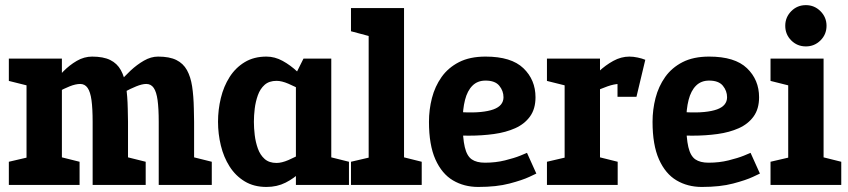

<svg xmlns="http://www.w3.org/2000/svg" viewBox="-20 -732 3358 760"><path d="M158.7 -336.7 149.7 -340Q149.7 -340 159.5 -357Q169.3 -374 187.5 -399Q205.7 -424 230.2 -449Q254.7 -474 283.8 -491Q313 -508 345 -508L298.3 -399.7Q279.3 -399.7 255.7 -390.2Q232 -380.7 209.7 -368.2Q187.3 -355.7 173 -346.2Q158.7 -336.7 158.7 -336.7ZM346.7 -250Q346.7 -302.3 342.2 -335.3Q337.7 -368.3 326.8 -384Q316 -399.7 297.3 -399.7L344 -508Q389 -508 416.3 -494.5Q443.7 -481 458.3 -454.5Q473 -428 478.8 -390Q484.7 -352 485.7 -302L486.7 -250ZM419.3 -336.7 410.3 -350Q410.3 -350 421.5 -366Q432.7 -382 452.2 -405.5Q471.7 -429 496.8 -452.5Q522 -476 549.8 -492Q577.7 -508 605.7 -508L559 -399.7Q542.7 -399.7 519.3 -390.2Q496 -380.7 473 -368.2Q450 -355.7 434.7 -346.2Q419.3 -336.7 419.3 -336.7ZM85 0V-500H225V0ZM346.7 0V-250H486.7V0ZM608.3 0V-250H748.3V0ZM608.3 -250Q608.3 -302.3 603.8 -335.3Q599.3 -368.3 588.5 -384Q577.7 -399.7 559 -399.7L605.7 -508Q650.7 -508 678 -494.5Q705.3 -481 720 -454.5Q734.7 -428 740.5 -390Q746.3 -352 747.3 -302L748.3 -250ZM15 0V-91.7L115 -115L95 0ZM215 0 188.3 -118.3 295 -91.7V0ZM738.3 0 711.7 -118.3 818.3 -91.7V0ZM95 -391.7 15 -411.7V-500H95ZM476.7 0 450 -118.3 556.7 -91.7V0Z M1151.3 -440 1291.3 -430V0H1151.3ZM1151.3 -440 1181.3 -500H1291.3V-430ZM1234 -163.3 1244.7 -160Q1244.7 -160 1236.2 -143Q1227.7 -126 1211.2 -101Q1194.7 -76 1169.3 -51Q1144 -26 1110.3 -9Q1076.7 8 1034.7 8L1074.7 -87Q1095 -87 1121.8 -98.5Q1148.7 -110 1174.5 -125.2Q1200.3 -140.3 1217.2 -151.8Q1234 -163.3 1234 -163.3ZM1234 -336.7Q1234 -336.7 1217.2 -348.2Q1200.3 -359.7 1174.5 -374.3Q1148.7 -389 1121.8 -400.5Q1095 -412 1074.7 -412L1034.7 -508Q1067.7 -508 1098.7 -491Q1129.7 -474 1156.2 -449Q1182.7 -424 1202.7 -399Q1222.7 -374 1233.7 -357Q1244.7 -340 1244.7 -340ZM1074.7 -412Q1045.3 -412 1027.5 -396.2Q1009.7 -380.3 1000.7 -355Q991.7 -329.7 988.3 -302Q985 -274.3 985 -250Q985 -225.7 988.3 -197.5Q991.7 -169.3 1000.7 -144Q1009.7 -118.7 1027.5 -102.8Q1045.3 -87 1074.7 -87L1034.7 8Q985 8 948.7 -14Q912.3 -36 888.8 -73Q865.3 -110 854.2 -156Q843 -202 843 -250Q843 -298 854.2 -344Q865.3 -390 888.8 -427Q912.3 -464 948.7 -486Q985 -508 1034.7 -508ZM1281.3 0 1254.7 -118.3 1361.3 -91.7V0Z M1439.3 0V-700H1579.3V0ZM1369.3 -700H1449.3L1468.7 -581.7L1369.3 -608.3ZM1569.3 0 1542.7 -118.3 1649.3 -91.7V0ZM1369.3 0V-91.7L1469.3 -115L1449.3 0Z M2066 -127 2103 -45Q2103 -45 2075.5 -32Q2048 -19 1996.8 -5.5Q1945.7 8 1873 8L1899.7 -88Q1942.3 -88 1979 -97.2Q2015.7 -106.3 2039.3 -115.8Q2063 -125.3 2066 -127ZM1678 -250H1811.3Q1811.3 -185.3 1819.7 -150Q1828 -114.7 1847.2 -101.3Q1866.3 -88 1899.7 -88L1873 8Q1817 8 1773 -18Q1729 -44 1703.5 -101Q1678 -158 1678 -250ZM1902 -508Q2004 -508 2051.8 -462Q2099.7 -416 2099.7 -347Q2099.7 -301 2078 -271Q2056.3 -241 2019.3 -224.5Q1982.3 -208 1935.2 -201.5Q1888 -195 1836 -195L1758 -196L1811.3 -287.7Q1852.3 -285.7 1882.7 -288.7Q1913 -291.7 1933.2 -299Q1953.3 -306.3 1963.2 -318.5Q1973 -330.7 1973 -347Q1973 -372.3 1956.3 -392.7Q1939.7 -413 1902 -413Q1870.3 -413 1850.2 -393Q1830 -373 1820.7 -336.5Q1811.3 -300 1811.3 -250H1678Q1678 -298 1689.8 -344Q1701.7 -390 1727.8 -427Q1754 -464 1796.8 -486Q1839.7 -508 1902 -508Z M2430.7 -399.7 2470.7 -508ZM2215 -500H2355V0H2215ZM2497.3 -381.3Q2480.3 -390.7 2464.3 -395.2Q2448.3 -399.7 2430.7 -399.7L2470.7 -508Q2486.7 -508 2504 -504.3Q2521.3 -500.7 2534.3 -495.3ZM2272.3 -336.7 2261.7 -340Q2261.7 -340 2272.7 -357Q2283.7 -374 2303.7 -399Q2323.7 -424 2350.2 -449Q2376.7 -474 2407.7 -491Q2438.7 -508 2471.7 -508L2431.7 -399.7Q2411.7 -399.7 2384.7 -390.2Q2357.7 -380.7 2331.8 -368.2Q2306 -355.7 2289.2 -346.2Q2272.3 -336.7 2272.3 -336.7ZM2225 -391.7 2145 -411.7V-500H2225ZM2145 0V-91.7L2245 -115L2225 0ZM2345 0 2318.3 -118.3 2425 -91.7V0ZM2424.3 -348.7V-488.7L2534.3 -495.3L2499.3 -348.7Z M2951 -127 2988 -45Q2988 -45 2960.5 -32Q2933 -19 2881.8 -5.5Q2830.7 8 2758 8L2784.7 -88Q2827.3 -88 2864 -97.2Q2900.7 -106.3 2924.3 -115.8Q2948 -125.3 2951 -127ZM2563 -250H2696.3Q2696.3 -185.3 2704.7 -150Q2713 -114.7 2732.2 -101.3Q2751.3 -88 2784.7 -88L2758 8Q2702 8 2658 -18Q2614 -44 2588.5 -101Q2563 -158 2563 -250ZM2787 -508Q2889 -508 2936.8 -462Q2984.7 -416 2984.7 -347Q2984.7 -301 2963 -271Q2941.3 -241 2904.3 -224.5Q2867.3 -208 2820.2 -201.5Q2773 -195 2721 -195L2643 -196L2696.3 -287.7Q2737.3 -285.7 2767.7 -288.7Q2798 -291.7 2818.2 -299Q2838.3 -306.3 2848.2 -318.5Q2858 -330.7 2858 -347Q2858 -372.3 2841.3 -392.7Q2824.7 -413 2787 -413Q2755.3 -413 2735.2 -393Q2715 -373 2705.7 -336.5Q2696.3 -300 2696.3 -250H2563Q2563 -298 2574.8 -344Q2586.7 -390 2612.8 -427Q2639 -464 2681.8 -486Q2724.7 -508 2787 -508Z M3100 0V-500H3240V0ZM3170 -548.3Q3135.7 -548.3 3112 -572Q3088.3 -595.7 3088.3 -630Q3088.3 -663.7 3112 -687.7Q3135.7 -711.7 3170 -711.7Q3203.7 -711.7 3227.7 -687.7Q3251.7 -663.7 3251.7 -630Q3251.7 -595.7 3227.7 -572Q3203.7 -548.3 3170 -548.3ZM3110 -391.7 3030 -411.7V-500H3110ZM3030 0V-91.7L3130 -115L3110 0ZM3230 0 3203.3 -118.3 3310 -91.7V0Z"/></svg>

Font: Epunda Slab Light
Style: Regular
Weight: 300
Designer: Simon Atzbach
Foundry: typofactur
Version: Version 1.102